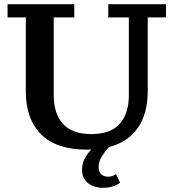

<svg xmlns="http://www.w3.org/2000/svg" viewBox="-20 -702 827 915"><path d="M393 11Q249 11 176 -61.5Q103 -134 103 -267V-619H16V-682H334V-619H236V-248Q236 -161 280 -112Q324 -63 415 -63Q507 -63 550.5 -112Q594 -161 594 -248V-619H496V-682H771V-619H684V-267Q684 -134 610.5 -61.5Q537 11 393 11ZM471 193Q428 193 399.5 170.5Q371 148 371 107Q371 77 384.5 52Q398 27 420 5Q442 -17 466 -35L500 -3Q479 21 464.5 44.5Q450 68 450 96Q450 117 462.5 128.5Q475 140 494 140Q506 140 514.5 137Q523 134 533 128L552 169Q539 179 518.5 186Q498 193 471 193Z"/></svg>

Font: Montagu Slab 120pt Medium
Style: Regular
Weight: 500
Designer: Florian Karsten
Foundry: Florian Karsten
Version: Version 1.000